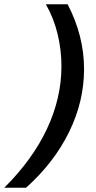

<svg xmlns="http://www.w3.org/2000/svg" viewBox="-68 -770 451 900"><path d="M249 -750Q326 -602 326 -446Q326 -294 255.5 -150.5Q185 -7 54 110H-48Q84 -21 152 -165.5Q220 -310 220 -460Q220 -536 202 -610.5Q184 -685 147 -750Z"/></svg>

Font: Instrument Sans Condensed SemiBold Italic
Style: Regular
Weight: 600
Width: 3
Italic angle: -13°
Designer: Rodrigo Fuenzalida
Foundry: fragTYPE
Version: Version 1.000; ttfautohint (v1.8.4.7-5d5b);gftools[0.9.28]